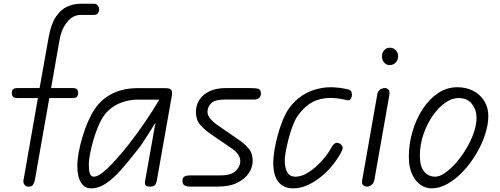

<svg xmlns="http://www.w3.org/2000/svg" viewBox="-20 -999 2677 1028"><path d="M134.5 0.5Q118 0.5 110.8 -10.5Q103.5 -21.5 105.5 -33L183 -474H74.5Q55.5 -474 49.2 -481.5Q43 -489 43 -501.5Q43 -513.5 49.2 -520.5Q55.5 -527.5 74.5 -527.5H192L240.5 -799.5Q253 -870 279.2 -909Q305.5 -948 340 -963.5Q374.5 -979 411 -979H481.5Q497.5 -979 504.2 -969Q511 -959 511 -949.5Q511 -937.5 504.2 -928.2Q497.5 -919 481.5 -919H411Q370 -919 339.5 -881Q309 -843 299.5 -789L253.5 -527.5H367.5Q386.5 -527.5 392.5 -520.5Q398.5 -513.5 398.5 -501.5Q398.5 -489 392.5 -481.5Q386.5 -474 367.5 -474H244L166.5 -34Q164.5 -21.5 157.2 -10.5Q150 0.5 134.5 0.5Z M466.5 9.5Q432.5 9.5 413.2 -22.2Q394 -54 394 -110Q394 -142.5 401.5 -183.5Q409 -224.5 421.8 -267Q434.5 -309.5 451 -347.5Q467.5 -385.5 485 -412Q513 -454 549.8 -479.2Q586.5 -504.5 628.5 -515.8Q670.5 -527 713 -527H866.5Q889.5 -527 896.8 -517.5Q904 -508 899.5 -483.5L819 -28.5Q818 -23 812.2 -11.5Q806.5 0 783 0Q762 0 758.5 -8.8Q755 -17.5 756 -25.5L812.5 -342.5Q793.5 -311.5 776.2 -284.2Q759 -257 744 -234.5Q729 -212 715.5 -195.5Q670.5 -138 629.8 -91.5Q589 -45 549 -17.8Q509 9.5 466.5 9.5ZM455.5 -118Q455.5 -106 456.8 -90.8Q458 -75.5 463.8 -64.2Q469.5 -53 483 -53Q508 -53 553.5 -95.5Q599 -138 668.5 -225Q717.5 -287.5 759.2 -349.5Q801 -411.5 833 -465.5H713Q686.5 -465.5 653.2 -457.2Q620 -449 587.8 -428.8Q555.5 -408.5 532 -373Q517 -350.5 503.2 -316.5Q489.5 -282.5 478.8 -245Q468 -207.5 461.8 -173.8Q455.5 -140 455.5 -118Z M1146 0H995.5Q979.5 0 968.2 -6.2Q957 -12.5 957 -30.5Q957 -48.5 968.2 -54.2Q979.5 -60 996.5 -60H1161.5Q1218 -60 1242.2 -84Q1266.5 -108 1266.5 -134.5Q1266.5 -156.5 1253.5 -173.8Q1240.5 -191 1223.5 -202.5L1111.5 -279Q1079.5 -301 1054.2 -328.2Q1029 -355.5 1029 -400.5Q1029 -435 1047 -463.8Q1065 -492.5 1101 -510Q1137 -527.5 1190.5 -527.5H1318.5Q1351 -527.5 1364 -523.2Q1377 -519 1377 -497Q1377 -481.5 1366.2 -473.8Q1355.5 -466 1341.5 -466H1185.5Q1129.5 -466 1110.2 -445.8Q1091 -425.5 1091 -400.5Q1091 -380.5 1106.5 -362.8Q1122 -345 1140.5 -332L1260 -249.5Q1290.5 -229 1311.8 -203.2Q1333 -177.5 1333 -137Q1333 -105 1312.8 -73.2Q1292.5 -41.5 1251.2 -20.8Q1210 0 1146 0Z M1550 9.5Q1498 9.5 1470.5 -25Q1443 -59.5 1443 -129Q1443 -154.5 1449 -192.2Q1455 -230 1466 -271.5Q1477 -313 1492.2 -351.2Q1507.5 -389.5 1525.5 -416Q1555 -459 1599.5 -488.5Q1644 -518 1703.8 -528Q1763.5 -538 1838 -522Q1854.5 -518.5 1859.5 -511Q1864.5 -503.5 1864.5 -489Q1864.5 -480 1858 -470Q1851.5 -460 1841.5 -462Q1771.5 -479 1721.5 -473Q1671.5 -467 1636 -442.2Q1600.5 -417.5 1573 -377.5Q1558 -355.5 1545.5 -321.2Q1533 -287 1523.8 -250.5Q1514.5 -214 1509.5 -184.5Q1504.5 -155 1504.5 -142Q1504.5 -101.5 1517.8 -77.2Q1531 -53 1561.5 -53Q1591.5 -53 1622.2 -70.8Q1653 -88.5 1680.5 -114.8Q1708 -141 1728 -168Q1748 -195 1757 -213.5Q1762.5 -224 1772.8 -231Q1783 -238 1797 -231Q1807.5 -226 1812.5 -216.2Q1817.5 -206.5 1812 -195Q1795.5 -159.5 1767.5 -123.2Q1739.5 -87 1704 -57Q1668.5 -27 1629 -8.8Q1589.5 9.5 1550 9.5Z M1944.5 0Q1932 0 1924 -8Q1916 -16 1919 -33L2000 -493.5Q2003 -511 2015 -519.2Q2027 -527.5 2041 -527.5Q2052.5 -527.5 2060.2 -518.8Q2068 -510 2064.5 -489.5L1984.5 -36Q1981 -18 1968.8 -9Q1956.5 0 1944.5 0ZM2025 -697.5Q2025 -715.5 2036.5 -729.5Q2048 -743.5 2066.5 -743.5Q2085.5 -743.5 2098.5 -730.8Q2111.5 -718 2111.5 -697.5Q2111.5 -678 2098.8 -664.2Q2086 -650.5 2066.5 -650.5Q2048.5 -650.5 2036.8 -664Q2025 -677.5 2025 -697.5Z M2290.5 9.5Q2259 9.5 2231.2 -9.8Q2203.5 -29 2186.2 -66.8Q2169 -104.5 2169 -160Q2169 -227.5 2188.2 -293.8Q2207.5 -360 2242.2 -413.8Q2277 -467.5 2324.5 -499.8Q2372 -532 2429 -532Q2477 -532 2514.5 -512.2Q2552 -492.5 2573.2 -457.8Q2594.5 -423 2594.5 -378Q2594.5 -331 2577 -277.8Q2559.5 -224.5 2529 -173.8Q2498.5 -123 2459.5 -81.5Q2420.5 -40 2377 -15.2Q2333.5 9.5 2290.5 9.5ZM2228 -166Q2228 -108.5 2250.8 -80.8Q2273.5 -53 2310 -53Q2333.5 -53 2362.8 -73.2Q2392 -93.5 2421.8 -127.2Q2451.5 -161 2476.2 -202.5Q2501 -244 2516.2 -287.2Q2531.5 -330.5 2531.5 -369Q2531.5 -410 2507.2 -442Q2483 -474 2435.5 -474Q2399 -474 2362.2 -447.8Q2325.5 -421.5 2295.2 -377Q2265 -332.5 2246.5 -277.8Q2228 -223 2228 -166Z"/></svg>

Font: Edu QLD Hand
Style: Regular
Weight: 400
Designer: Tina and Corey Anderson, Eben Sorkin
Foundry: Sorkin Type Co.
Version: Version 2.000